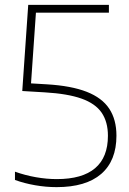

<svg xmlns="http://www.w3.org/2000/svg" viewBox="-20 -760 529 789"><path d="M212.5 9Q168.5 9 124.2 1.2Q80 -6.5 41.5 -20.5V-54.5Q83.5 -39.5 127.5 -31.8Q171.5 -24 213.5 -24Q318 -24 370.8 -68.8Q423.5 -113.5 423.5 -202Q423.5 -259 397.8 -296.8Q372 -334.5 315 -354.8Q258 -375 164 -380.5L71.5 -386L96 -740H427.5V-708H111L128.5 -720L106 -396L80 -419L172.5 -413.5Q273 -407.5 336.2 -382.8Q399.5 -358 429 -313.2Q458.5 -268.5 458.5 -202.5Q458.5 -99.5 395.8 -45.2Q333 9 212.5 9Z"/></svg>

Font: Encode Sans Condensed Thin Thin
Style: Regular
Weight: 250
Version: Version 3.002